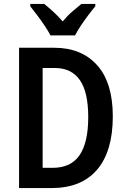

<svg xmlns="http://www.w3.org/2000/svg" viewBox="-20 -957 644 977"><path d="M554 -365Q554 -187 474 -93.5Q394 0 242 0H77V-714H256Q395 -714 474.5 -625Q554 -536 554 -365ZM429 -361Q429 -489 386 -550Q343 -611 259 -611H197V-103H248Q341 -103 385 -167.5Q429 -232 429 -361ZM237 -777Q226 -798 208 -825Q190 -852 170 -878.5Q150 -905 134 -925V-937H205Q225 -921 250.5 -898Q276 -875 299 -848Q323 -877 347 -897.5Q371 -918 394 -937H465V-925Q449 -906 429 -879.5Q409 -853 391 -826Q373 -799 362 -777Z"/></svg>

Font: Noto Sans Sinhala Condensed SemiBold
Style: Regular
Weight: 600
Width: 3
Designer: Jelle Bosma - Monotype Design Team
Foundry: Monotype Imaging Inc.
Version: Version 2.006; ttfautohint (v1.8.4.7-5d5b)